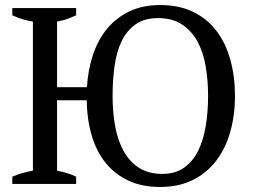

<svg xmlns="http://www.w3.org/2000/svg" viewBox="-20 -732 1008 764"><path d="M283 0H29V-29Q48 -37 68 -43Q88 -49 111 -53V-646Q72 -652 29 -671V-700H283V-671Q269 -665 253 -658.5Q237 -652 207 -646V-385H326Q330 -454 350 -514Q370 -574 406.5 -618Q443 -662 495.5 -687Q548 -712 617 -712Q692 -712 748 -685Q804 -658 841 -609.5Q878 -561 896.5 -494.5Q915 -428 915 -350Q915 -273 896 -206.5Q877 -140 839.5 -91.5Q802 -43 746.5 -15.5Q691 12 617 12Q544 12 489.5 -14Q435 -40 399 -85.5Q363 -131 344.5 -194.5Q326 -258 325 -333H207V-53Q232 -48 250.5 -42Q269 -36 283 -29ZM428 -350Q428 -285 438.5 -228.5Q449 -172 472.5 -130Q496 -88 533.5 -64Q571 -40 626 -40Q677 -40 712 -64.5Q747 -89 768 -131Q789 -173 798.5 -229.5Q808 -286 808 -350Q808 -414 798 -470.5Q788 -527 764.5 -569Q741 -611 703 -635.5Q665 -660 609 -660Q555 -660 520 -635.5Q485 -611 464.5 -569Q444 -527 436 -470.5Q428 -414 428 -350Z"/></svg>

Font: PT Serif
Style: Regular
Weight: 400
Designer: A.Korolkova, O.Umpeleva, V.Yefimov
Foundry: ParaType Ltd
Version: Version 1.000W OFL; ttfautohint (v1.6)